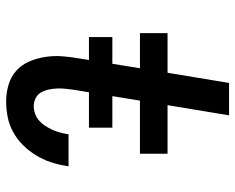

<svg xmlns="http://www.w3.org/2000/svg" viewBox="-92 -684 783 640"><g transform="rotate(90 300.0 -363.5)"><path d="M318 8Q289 8 262 0Q235 -8 215.5 -25.5Q196 -43 185 -68Q174 -93 169.5 -121Q165 -149 167 -177.5Q169 -206 174 -234L207 -438H90V-530H222L256 -735H364L330 -530H492V-438H315L279 -219Q277 -205 275.5 -190.5Q274 -176 274.5 -162Q275 -148 278 -134Q281 -120 287.5 -108.5Q294 -97 306.5 -90.5Q319 -84 333 -84Q346 -84 358.5 -88.5Q371 -93 381 -101.5Q391 -110 398.5 -121.5Q406 -133 411.5 -145Q417 -157 420.5 -169Q424 -181 426 -194Q426 -195 426.5 -196.5Q427 -198 427 -200H534Q533 -197 533 -194.5Q533 -192 532 -190Q528 -164 519.5 -139Q511 -114 496.5 -90.5Q482 -67 462.5 -47.5Q443 -28 419 -15Q395 -2 369 3Q343 8 318 8ZM103 -268V-346H405V-268Z"/></g></svg>

Font: Iosevka Slab SmBdExObl
Style: Regular
Weight: 600
Width: 7
Italic angle: -9°
Monospace: yes
Designer: Belleve Invis
Foundry: Belleve Invis
Version: Version 11.1.0; ttfautohint (v1.8.3)